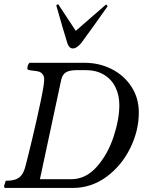

<svg xmlns="http://www.w3.org/2000/svg" viewBox="-49 -927 733 947"><path d="M85.9 -590.3Q85.9 -584 92.3 -582Q98.6 -580.1 112.8 -578.6Q129.9 -577.1 141.1 -574.2Q152.3 -571.3 160.6 -561.8Q168.9 -552.2 168.9 -534.2Q168.9 -509.8 150.9 -423.8Q132.8 -337.9 109.9 -241.7Q86.9 -145.5 75.7 -104Q68.4 -77.1 56.4 -62.3Q44.4 -47.4 26.1 -41.5Q7.8 -35.6 -20.5 -35.6L-29.3 -8.8L-25.9 0H310.1Q401.4 0 476.1 -54.9Q550.8 -109.9 593.3 -196.3Q635.7 -282.7 635.7 -372.1Q635.7 -443.8 599.1 -499.8Q562.5 -555.7 501.5 -586.4Q440.4 -617.2 369.1 -617.2H96.2Q85.9 -605.5 85.9 -590.3ZM253.4 -535.6Q260.3 -562 278.3 -571.5Q296.4 -581.1 331.1 -581.1H373.5Q426.3 -581.1 463.9 -558.3Q501.5 -535.6 520.5 -496.6Q539.6 -457.5 539.6 -408.2Q539.6 -338.4 511 -252Q482.4 -165.5 428.2 -104.2Q374 -43 301.3 -43H147.9ZM283.2 -713.9Q292 -688 310.5 -688Q320.8 -688 332 -696Q343.3 -704.1 352.5 -715.8Q373 -743.7 416.3 -803.7Q459.5 -863.8 482.4 -897L474.1 -904.8L324.7 -774.9L237.8 -906.7L228.5 -900.9Q237.3 -868.7 258.1 -797.6Q278.8 -726.6 283.2 -713.9Z"/></svg>

Font: Radley
Style: Italic
Weight: 400
Italic angle: -12°
Designer: Vernon Adams
Foundry: Vernon Adams
Version: Version 1.003; ttfautohint (v1.6)